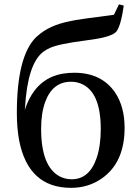

<svg xmlns="http://www.w3.org/2000/svg" viewBox="-20 -862 648 896"><path d="M314.5 -25.4Q396.5 -25.4 430.7 -124Q450.2 -179.7 450.2 -259.8Q450.2 -436.5 355.5 -472.7Q335 -480.5 311.5 -480.5Q224.6 -480.5 190.4 -384.8Q171.9 -333 171.9 -260.7Q171.9 -85.9 257.8 -39.1Q284.2 -25.4 314.5 -25.4ZM535.2 -841.8 557.6 -835.9Q543.9 -740.2 522.5 -713.9Q501 -691.4 418.9 -678.7Q413.1 -677.7 377.9 -672.9Q254.9 -657.2 213.9 -638.7Q196.3 -630.9 181.6 -620.1Q108.4 -563.5 96.7 -359.4Q95.7 -353.5 95.7 -348.6Q143.6 -497.1 275.4 -518.6Q299.8 -522.5 327.1 -522.5Q454.1 -522.5 517.6 -429.7Q561.5 -363.3 561.5 -265.6Q561.5 -103.5 455.1 -29.3Q392.6 14.6 311.5 14.6Q112.3 14.6 69.3 -207Q58.6 -264.6 58.6 -334Q58.6 -599.6 148.4 -688.5Q152.3 -691.4 155.3 -694.3Q210 -744.1 304.7 -762.7Q330.1 -768.6 366.2 -773.4Q389.6 -777.3 439.5 -783.2Q489.3 -790 511.7 -793Z"/></svg>

Font: GenYoMin JP SemiBold
Style: Regular
Weight: 600
Version: Version 1.001;PS 1;hotconv 16.6.51;makeotf.lib2.5.65220 DEVE